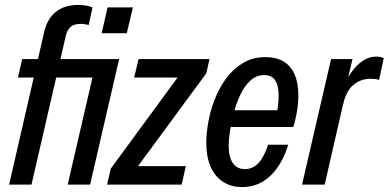

<svg xmlns="http://www.w3.org/2000/svg" viewBox="-20 -750 1579 780"><path d="M17 0 159 -618Q171 -673 206.5 -701.5Q242 -730 298 -730Q313 -730 329 -727.5Q345 -725 356 -720L340 -648Q335 -650 326 -651.5Q317 -653 308 -653Q280 -653 266 -640Q252 -627 247 -603L108 0ZM255 0 373 -510H464L346 0ZM53 -435 70 -510H407L390 -435ZM393 -615 417 -720H520L495 -615Z M415 0 430 -65 719 -459 736 -435H525L543 -510H831L818 -452L523 -51L505 -75H735L718 0Z M964 10Q918 10 885 -12Q852 -34 835 -74Q818 -114 818 -170Q818 -206 826 -252.5Q834 -299 852 -345.5Q870 -392 898.5 -431Q927 -470 967 -494Q1007 -518 1059 -518Q1102 -518 1131.5 -500.5Q1161 -483 1176.5 -448.5Q1192 -414 1192 -363Q1192 -328 1185.5 -291.5Q1179 -255 1171 -234H884L898 -302H1133L1097 -255Q1104 -281 1108.5 -313.5Q1113 -346 1111.5 -376Q1110 -406 1096.5 -425.5Q1083 -445 1053 -445Q1022 -445 997.5 -423Q973 -401 956.5 -365.5Q940 -330 929.5 -291Q919 -252 914 -216Q909 -180 909 -158Q909 -112 926 -87.5Q943 -63 975 -63Q1007 -63 1030 -87.5Q1053 -112 1069 -162H1151Q1125 -79 1077 -34.5Q1029 10 964 10Z M1207 0 1325 -510H1412L1385 -397H1390L1299 0ZM1374 -325 1376 -405Q1407 -464 1439.5 -492Q1472 -520 1509 -520Q1516 -520 1524.5 -518.5Q1533 -517 1539 -514L1520 -425Q1514 -428 1504 -429Q1494 -430 1486 -430Q1445 -430 1415 -404.5Q1385 -379 1374 -325Z"/></svg>

Font: Instrument Sans Condensed Medium
Style: Italic
Weight: 500
Width: 3
Italic angle: -13°
Designer: Rodrigo Fuenzalida
Foundry: fragTYPE
Version: Version 1.000;gftools[0.9.28]